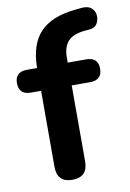

<svg xmlns="http://www.w3.org/2000/svg" viewBox="-83 -761 554 821"><g transform="rotate(-10 194.5 -351.0)"><path d="M164 8Q98 8 98 -60V-390H54Q2 -390 2 -440Q2 -489 54 -489H98Q99 -592 149 -644Q199 -696 300 -706L328 -709Q358 -712 373 -698.5Q388 -685 389 -665.5Q390 -646 380.5 -630.5Q371 -615 352 -613L332 -611Q277 -607 254 -582Q231 -557 231 -510V-489H311Q363 -489 363 -440Q363 -390 311 -390H231V-60Q231 8 164 8Z"/></g></svg>

Font: Chiron GoRound TC SB
Style: Regular
Weight: 500
Designer: Ryoko NISHIZUKA 西塚涼子 (kana, bopomofo & ideographs); Paul D. Hunt (Latin, Greek & Cyrillic); Sandoll Communications 산돌커뮤니
Foundry: Adobe
Version: Version 1.000;hotconv 1.1.1;makeotfexe 2.6.0